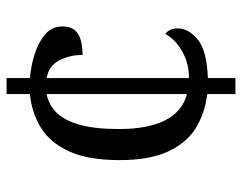

<svg xmlns="http://www.w3.org/2000/svg" viewBox="-98 -656 754 599"><g transform="rotate(-90 279.5 -357.0)"><path d="M285 -88Q225 -95 178.5 -124Q132 -153 105.5 -211Q79 -269 79 -361Q79 -460 106.5 -519.5Q134 -579 181 -607.5Q228 -636 285 -641V-714H335V-641Q374 -638 411 -626Q448 -614 472 -593Q496 -572 496 -540Q496 -506 473.5 -491.5Q451 -477 407 -477Q407 -518 390 -550Q373 -582 335 -589V-145Q382 -145 419 -166.5Q456 -188 473 -219Q490 -205 490 -180Q490 -146 455 -117.5Q420 -89 335 -86V0H285ZM285 -589Q253 -583 228.5 -559.5Q204 -536 190 -488.5Q176 -441 176 -362Q176 -273 203 -219.5Q230 -166 285 -151Z"/></g></svg>

Font: Noto Serif Ahom
Style: Regular
Weight: 400
Designer: Monotype Design Team
Foundry: Monotype Imaging Inc.
Version: Version 2.007; ttfautohint (v1.8.4.7-5d5b)